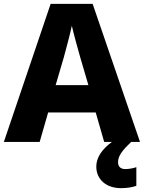

<svg xmlns="http://www.w3.org/2000/svg" viewBox="-20 -737 747 997"><path d="M521 0H561C507 40 480 83 480 128C480 195 532 240 608 240C642 240 667 235 688 228V131C675 136 650 141 631 141C608 141 593 130 593 105C593 72 616 43 661 0H707L461 -717H243L0 0H186L230 -153H477ZM397 -438 439 -295H269L311 -438C320 -472 344 -559 353 -603C363 -559 387 -473 397 -438Z"/></svg>

Font: Noto Sans Arabic UI XBd
Style: Regular
Weight: 800
Designer: Monotype Design Team, Nadine Chahine and Nizar Qandah
Foundry: Monotype Imaging Inc.
Version: Version 2.010